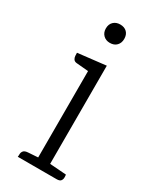

<svg xmlns="http://www.w3.org/2000/svg" viewBox="-176 -725 636 778"><g transform="rotate(30 141.5 -336.0)"><path d="M144 -586Q125 -586 113 -598Q101 -610 101 -629Q101 -649 113 -660.5Q125 -672 144 -672Q164 -672 175.5 -660.5Q187 -649 187 -629Q187 -610 175.5 -598Q164 -586 144 -586ZM180 -500V0H125V-443L69 -448Q59 -449 54.5 -455.5Q50 -462 49.5 -470.5Q49 -479 49 -485ZM176 -41 257 -35Q258 -30 258 -21.5Q258 -13 253 -6.5Q248 0 234 0H52Q53 -5 53 -13Q53 -21 58.5 -28Q64 -35 80 -36L125 -39Z"/></g></svg>

Font: Karma Variable Light
Style: Regular
Weight: 300
Designer: Joana Correia
Foundry: Indian Type Foundry
Version: Version 3.000